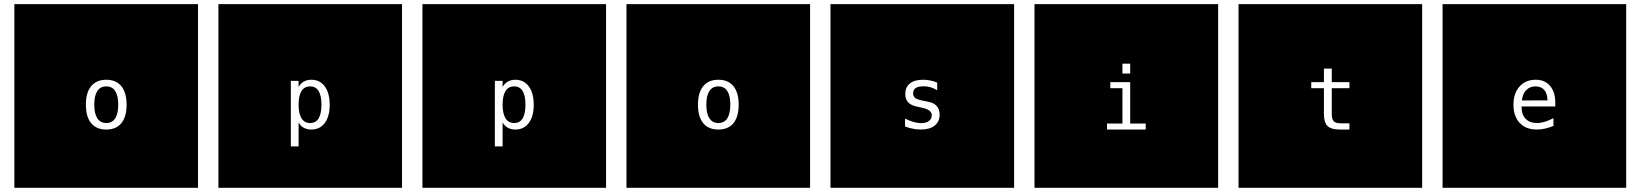

<svg xmlns="http://www.w3.org/2000/svg" viewBox="-20 -850 7852 919"><path d="M927.7 -830.1V48.8H48.8V-830.1ZM488.8 -436.5Q517.1 -436.5 531.5 -414.3Q545.9 -392.1 545.9 -349.1Q545.9 -306.2 531.5 -283.7Q517.1 -261.2 488.8 -261.2Q460.4 -261.2 445.8 -283.7Q431.2 -306.2 431.2 -349.1Q431.2 -392.1 445.8 -414.3Q460.4 -436.5 488.8 -436.5ZM488.8 -468.3Q441.4 -468.3 416.3 -437.5Q391.1 -406.7 391.1 -349.1Q391.1 -291 416.3 -260.5Q441.4 -230 488.8 -230Q536.1 -230 561 -260.5Q585.9 -291 585.9 -349.1Q585.9 -406.7 560.8 -437.5Q535.6 -468.3 488.8 -468.3Z M1904.3 -830.1V48.8H1025.4V-830.1ZM1409.2 -264.2Q1418 -247.6 1433.6 -238.8Q1449.2 -230 1470.2 -230Q1511.2 -230 1534.7 -261.5Q1558.1 -293 1558.1 -348.1Q1558.1 -404.3 1534.7 -436.3Q1511.2 -468.3 1470.2 -468.3Q1449.7 -468.3 1434.1 -459.5Q1418.5 -450.7 1409.2 -433.6V-462.9H1372.1V-149.4H1409.2ZM1518.6 -349.1Q1518.6 -305.7 1505.1 -283.4Q1491.7 -261.2 1464.4 -261.2Q1437 -261.2 1423.1 -283.7Q1409.2 -306.2 1409.2 -349.1Q1409.2 -392.1 1423.1 -414.3Q1437 -436.5 1464.4 -436.5Q1491.7 -436.5 1505.1 -414.3Q1518.6 -392.1 1518.6 -349.1Z M2880.9 -830.1V48.8H2002V-830.1ZM2385.7 -264.2Q2394.5 -247.6 2410.2 -238.8Q2425.8 -230 2446.8 -230Q2487.8 -230 2511.2 -261.5Q2534.7 -293 2534.7 -348.1Q2534.7 -404.3 2511.2 -436.3Q2487.8 -468.3 2446.8 -468.3Q2426.3 -468.3 2410.6 -459.5Q2395 -450.7 2385.7 -433.6V-462.9H2348.6V-149.4H2385.7ZM2495.1 -349.1Q2495.1 -305.7 2481.7 -283.4Q2468.3 -261.2 2440.9 -261.2Q2413.6 -261.2 2399.7 -283.7Q2385.7 -306.2 2385.7 -349.1Q2385.7 -392.1 2399.7 -414.3Q2413.6 -436.5 2440.9 -436.5Q2468.3 -436.5 2481.7 -414.3Q2495.1 -392.1 2495.1 -349.1Z M3857.4 -830.1V48.8H2978.5V-830.1ZM3418.5 -436.5Q3446.8 -436.5 3461.2 -414.3Q3475.6 -392.1 3475.6 -349.1Q3475.6 -306.2 3461.2 -283.7Q3446.8 -261.2 3418.5 -261.2Q3390.1 -261.2 3375.5 -283.7Q3360.8 -306.2 3360.8 -349.1Q3360.8 -392.1 3375.5 -414.3Q3390.1 -436.5 3418.5 -436.5ZM3418.5 -468.3Q3371.1 -468.3 3345.9 -437.5Q3320.8 -406.7 3320.8 -349.1Q3320.8 -291 3345.9 -260.5Q3371.1 -230 3418.5 -230Q3465.8 -230 3490.7 -260.5Q3515.6 -291 3515.6 -349.1Q3515.6 -406.7 3490.5 -437.5Q3465.3 -468.3 3418.5 -468.3Z M4834 -830.1V48.8H3955.1V-830.1ZM4465.8 -454.6Q4449.7 -461.4 4432.9 -464.8Q4416 -468.3 4397.9 -468.3Q4356.9 -468.3 4335 -450.4Q4313 -432.6 4313 -399.9Q4313 -374.5 4327.6 -359.4Q4342.3 -344.2 4375 -338.4L4388.7 -335.4L4390.1 -335Q4439.9 -325.2 4439.9 -298.8Q4439.9 -281.2 4426.5 -271Q4413.1 -260.7 4388.2 -260.7Q4371.1 -260.7 4352.1 -266.4Q4333 -272 4312 -282.2V-244.1Q4333.5 -236.8 4351.8 -233.4Q4370.1 -230 4387.2 -230Q4430.2 -230 4453.9 -249Q4477.5 -268.1 4477.5 -301.3Q4477.5 -326.7 4463.4 -342.5Q4449.2 -358.4 4421.4 -363.3L4406.2 -366.2Q4369.1 -373.5 4359.9 -381.1Q4350.6 -388.7 4350.6 -403.8Q4350.6 -420.4 4363 -428.7Q4375.5 -437 4400.9 -437Q4418 -437 4434.1 -432.4Q4450.2 -427.7 4465.8 -418Z M5810.5 -830.1H4931.6V48.8H5810.5ZM5294.4 -457H5389.6V-258.8H5463.9V-230H5278.8V-258.8H5352.5V-427.7H5294.4ZM5352.5 -545.4H5389.6V-498H5352.5Z M6787.1 -830.1V48.8H5908.2V-830.1ZM6354.5 -521.5H6316.9V-457H6256.3V-427.7H6316.9V-304.7Q6316.9 -263.7 6334.2 -246.8Q6351.6 -230 6393.1 -230H6439V-259.8H6397Q6373.5 -259.8 6364 -269.5Q6354.5 -279.3 6354.5 -304.7V-427.7H6439V-457H6354.5Z M7763.7 -830.1V48.8H6884.8V-830.1ZM7424.3 -358.4Q7424.3 -409.2 7399.4 -438.7Q7374.5 -468.3 7331.1 -468.3Q7282.2 -468.3 7253.2 -435.8Q7224.1 -403.3 7224.1 -349.1Q7224.1 -293.5 7253.9 -261.7Q7283.7 -230 7336.4 -230Q7355 -230 7374.8 -234.4Q7394.5 -238.8 7415.5 -247.1V-284.7Q7393.6 -272.9 7374.3 -267.1Q7355 -261.2 7336.9 -261.2Q7301.8 -261.2 7282.2 -281.5Q7262.7 -301.8 7262.7 -339.4V-340.3H7424.3ZM7387.2 -369.6 7264.6 -369.1Q7267.6 -400.9 7285.2 -418.7Q7302.7 -436.5 7329.1 -436.5Q7356.9 -436.5 7371.6 -419.4Q7386.2 -402.3 7387.2 -369.6Z"/></svg>

Font: BabelStone Maritime
Style: Regular
Weight: 400
Designer: Andrew West
Foundry: BabelStone
Version: Version 0.001;February 23, 2018